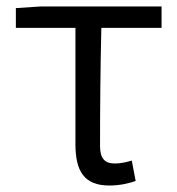

<svg xmlns="http://www.w3.org/2000/svg" viewBox="-20 -560 547 593"><path d="M318 13C350 13 379 6 399 -1L387 -64C370 -59 352 -55 335 -55C304 -55 289 -70 289 -109C289 -224 290 -348 293 -474H479V-540H105L29 -535V-474H213V-115C213 -31 240 13 318 13Z"/></svg>

Font: Noto Sans KR DemiLight
Style: Regular
Weight: 350
Designer: Ryoko NISHIZUKA 西塚涼子 (kana, bopomofo & ideographs); Paul D. Hunt (Latin, Greek & Cyrillic); Sandoll Communications 산돌커뮤니
Foundry: Adobe
Version: Version 2.004;hotconv 1.0.118;makeotfexe 2.5.65603